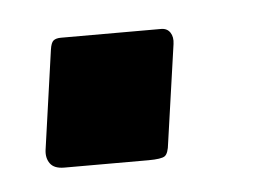

<svg xmlns="http://www.w3.org/2000/svg" viewBox="-27 -160 276 191"><g transform="rotate(-5 111.0 -64.5)"><path d="M136 -15Q135 -5 131.5 -2.5Q128 0 115 0H31Q21 0 17 -5.5Q13 -11 14 -19L28 -118Q29 -125 31.5 -127Q34 -129 39 -129H139Q145 -129 148 -124.5Q151 -120 150 -113Z"/></g></svg>

Font: Libre Franklin Thin Medium
Style: Italic
Weight: 500
Italic angle: -8°
Version: Version 3.000